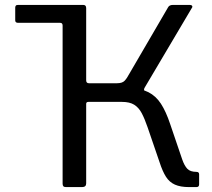

<svg xmlns="http://www.w3.org/2000/svg" viewBox="-20 -762 863 782"><path d="M42 -679V-731Q42 -736 44.5 -739Q47 -742 54 -742H295L331 -659V-141L235 -140V-658Q235 -669 225 -669H54Q42 -669 42 -679ZM249 0Q241 0 238 -3.5Q235 -7 235 -14V-728Q235 -742 247 -742H319Q331 -742 331 -729V-435Q331 -423 342 -423H480L508 -403Q554 -402 584.5 -386.5Q615 -371 635.5 -339.5Q656 -308 673 -257L722 -113Q731 -87 743 -74.5Q755 -62 780 -62Q791 -62 791 -52V-11Q791 0 780 0H750Q715 0 692.5 -10Q670 -20 656 -42Q642 -64 630 -101L581 -244Q569 -279 557 -301.5Q545 -324 526.5 -335.5Q508 -347 477 -347H340Q331 -347 331 -339V-15Q331 0 314 0ZM456 -379 457 -423Q478 -423 487.5 -433Q497 -443 507 -462L665 -733Q670 -742 685 -742H753Q760 -742 762.5 -738Q765 -734 761 -729L568 -403Q566 -398 567 -393Q568 -388 575 -384Z"/></svg>

Font: Libre Franklin
Style: Regular
Weight: 400
Designer: Pablo Impallari, Rodrigo Fuenzalida, Nhung Nguyen
Foundry: Impallari Type
Version: Version 3.000